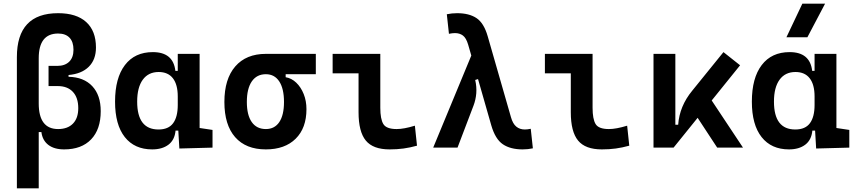

<svg xmlns="http://www.w3.org/2000/svg" viewBox="-20 -815 4728 1060"><path d="M334 9.8Q279.3 9.8 246.8 -15.1Q214.4 -40 208.5 -85.9H193.8V224.6H73.2V-499.5Q73.2 -742.2 300.8 -742.2Q401.9 -742.2 455.8 -693.4Q509.8 -644.5 509.8 -552.7Q509.8 -485.8 470.2 -446.5Q430.7 -407.2 358.4 -400.9V-391.1Q442.4 -389.2 489.3 -339.4Q536.1 -289.6 536.1 -201.2Q536.1 -101.1 483.2 -45.7Q430.2 9.8 334 9.8ZM193.8 -244.1Q193.8 -102.5 300.8 -102.5Q353.5 -102.5 382.8 -132.6Q412.1 -162.6 412.1 -217.8Q412.1 -275.9 382.3 -307.9Q352.5 -339.8 298.8 -339.8H248V-451.2H295.9Q338.4 -451.2 362.1 -474.4Q385.7 -497.6 385.7 -540.5Q385.7 -584 363.8 -606.9Q341.8 -629.9 300.8 -629.9Q193.8 -629.9 193.8 -493.2Z M820.3 9.8Q722.7 9.8 668.9 -58.3Q615.2 -126.5 615.2 -253.9Q615.2 -384.3 669.7 -455.8Q724.1 -527.3 823.7 -527.3Q936.5 -527.3 948.2 -423.8H961.4V-517.6H1082V-108.4L1153.3 -97.7V0L970.2 4.9L964.4 -93.8H949.2Q944.3 -42 909.9 -16.1Q875.5 9.8 820.3 9.8ZM961.4 -235.4V-282.2Q961.4 -348.1 934.6 -382.8Q907.7 -417.5 856 -417.5Q799.3 -417.5 768.3 -375Q737.3 -332.5 737.3 -253.9Q737.3 -100.1 855 -100.1Q910.2 -100.1 935.8 -134.8Q961.4 -169.4 961.4 -235.4Z M1447.8 9.8Q1337.4 9.8 1278.1 -57.9Q1218.8 -125.5 1218.8 -252Q1218.8 -378.9 1278.8 -448.2Q1338.9 -517.6 1447.8 -517.6H1723.6V-405.3H1557.1V-388.7Q1589.8 -383.3 1615.7 -358.4Q1641.6 -333.5 1656.7 -295.7Q1671.9 -257.8 1671.9 -212.4Q1671.9 -107.9 1612.3 -49.1Q1552.7 9.8 1447.8 9.8ZM1447.8 -102.5Q1496.1 -102.5 1522 -141.1Q1547.9 -179.7 1547.9 -252Q1547.9 -325.7 1521.7 -365.5Q1495.6 -405.3 1447.8 -405.3Q1397.5 -405.3 1370.1 -365.5Q1342.8 -325.7 1342.8 -252Q1342.8 -179.7 1369.9 -141.1Q1397 -102.5 1447.8 -102.5Z M2130.9 9.8Q2039.6 9.8 1999.5 -39.1Q1959.5 -87.9 1959.5 -195.3V-410.2H1816.4V-517.6H2079.6V-219.7Q2079.6 -158.2 2096.2 -130.4Q2112.8 -102.5 2169.9 -102.5Q2210 -102.5 2270.5 -121.1L2282.2 -10.7Q2243.7 0 2207.8 4.9Q2171.9 9.8 2130.9 9.8Z M2865.2 9.8Q2797.9 9.8 2756.1 -18.6Q2714.4 -46.9 2692.4 -122.6L2619.1 -378.4L2603.5 -373.5Q2612.3 -335.4 2609.4 -299.6Q2606.4 -263.7 2594.2 -231.9L2505.9 0H2371.6L2582 -508.3L2564.5 -568.8Q2553.7 -605.5 2535.6 -618.9Q2517.6 -632.3 2491.7 -632.3Q2477.5 -632.3 2458.5 -628.4L2446.8 -736.3Q2474.1 -742.2 2503.9 -742.2Q2569.8 -742.2 2610.6 -715.1Q2651.4 -688 2672.4 -615.2L2800.8 -168.5Q2811 -131.8 2830.3 -116Q2849.6 -100.1 2877.4 -100.1Q2892.1 -100.1 2910.2 -104L2921.9 3.9Q2895 9.8 2865.2 9.8Z M3302.7 9.8Q3211.4 9.8 3171.4 -39.1Q3131.3 -87.9 3131.3 -195.3V-410.2H2988.3V-517.6H3251.5V-219.7Q3251.5 -158.2 3268.1 -130.4Q3284.7 -102.5 3341.8 -102.5Q3381.8 -102.5 3442.4 -121.1L3454.1 -10.7Q3415.5 0 3379.6 4.9Q3343.8 9.8 3302.7 9.8Z M3587.9 0V-517.6H3708.5V-126.5H3724.1Q3731.4 -229 3801.8 -314.5L3974.1 -527.3L4065.9 -454.6L3909.2 -260.3L4082 0H3939.5L3831.5 -164.6L3698.7 0Z M4335.9 9.8Q4238.3 9.8 4184.6 -58.3Q4130.9 -126.5 4130.9 -253.9Q4130.9 -384.3 4185.3 -455.8Q4239.7 -527.3 4339.4 -527.3Q4452.1 -527.3 4463.9 -423.8H4477.1V-517.6H4597.7V-108.4L4668.9 -97.7V0L4485.8 4.9L4480 -93.8H4464.8Q4460 -42 4425.5 -16.1Q4391.1 9.8 4335.9 9.8ZM4477.1 -235.4V-282.2Q4477.1 -348.1 4450.2 -382.8Q4423.3 -417.5 4371.6 -417.5Q4314.9 -417.5 4283.9 -375Q4252.9 -332.5 4252.9 -253.9Q4252.9 -100.1 4370.6 -100.1Q4425.8 -100.1 4451.4 -134.8Q4477.1 -169.4 4477.1 -235.4ZM4321.8 -609.4 4409.7 -794.9H4535.2L4437.5 -609.4Z"/></svg>

Font: Cascadia Mono NF SemiBold
Style: Regular
Weight: 600
Monospace: yes
Designer: Aaron Bell
Foundry: Saja Typeworks
Version: Version 2404.023; ttfautohint (v1.8.4)